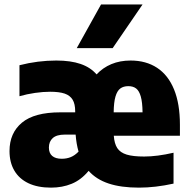

<svg xmlns="http://www.w3.org/2000/svg" viewBox="-20 -828 846 858"><path d="M784 -221.5H488.5Q491 -186 504.2 -166Q517.5 -146 546 -137.2Q574.5 -128.5 624 -128.5Q682.5 -128.5 755.5 -145.5V-7.5Q674 10.5 601 10.5Q521 10.5 465.8 -7.8Q410.5 -26 376 -64.5Q342.5 -24 300.5 -6.8Q258.5 10.5 208 10.5Q148.5 10.5 107 -9.2Q65.5 -29 44 -65.8Q22.5 -102.5 22.5 -153Q22.5 -233.5 78 -279.8Q133.5 -326 249.5 -326H316V-330.5Q316 -363.5 304.5 -382.5Q293 -401.5 268.8 -409.8Q244.5 -418 204 -418Q173 -418 136.5 -412.8Q100 -407.5 67 -398V-536.5Q149 -557.5 231.5 -557.5Q296 -557.5 340.2 -542.2Q384.5 -527 411.5 -495.5Q439.5 -525.5 477.8 -541.5Q516 -557.5 563.5 -557.5Q632.5 -557.5 682 -525Q731.5 -492.5 757.8 -428.2Q784 -364 784 -270.5ZM488 -326H617Q616.5 -371 609.2 -396.5Q602 -422 588.5 -432.5Q575 -443 553.5 -443Q531.5 -443 517.5 -432.5Q503.5 -422 496 -396.5Q488.5 -371 488 -326ZM331 -150.5Q321 -185.5 318 -226.5H269.5Q233 -226.5 215.8 -211Q198.5 -195.5 198.5 -168.5Q198.5 -144 213.2 -131.2Q228 -118.5 256 -118.5Q277.5 -118.5 295.8 -125.8Q314 -133 331 -150.5ZM323 -613 431.5 -808H617L483.5 -613Z"/></svg>

Font: Encode Sans Semi Condensed ExBd
Style: Regular
Weight: 800
Width: 4
Designer: Multiple Designers
Foundry: Impallari Type
Version: Version 2.000